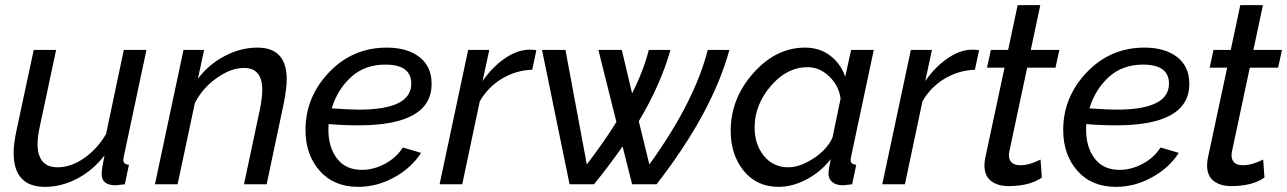

<svg xmlns="http://www.w3.org/2000/svg" viewBox="-20 -716 5001 746"><path d="M33 -122Q33 -157 44 -209L111 -522H198L135 -226Q126 -186 126 -157Q126 -66 204 -66Q255 -66 306 -101Q357 -136 392 -195L461 -522H549L461 -108Q459 -98 459 -95Q459 -77 481 -76L465 0Q435 4 430 4Q375 4 375 -40Q375 -59 386 -112Q341 -54 280 -22Q219 10 155 10Q33 10 33 -122Z M693 -522H773L749 -410Q790 -465 852.5 -498Q915 -531 980 -531Q1094 -531 1094 -408Q1094 -372 1082 -312L1016 0H928L990 -292Q999 -336 999 -367Q999 -452 928 -452Q877 -452 821.5 -412.5Q766 -373 737 -315L670 0H582Z M1372 -229Q1312 -229 1257 -234Q1256 -226 1256 -211Q1256 -144 1289.5 -100Q1323 -56 1386 -56Q1432 -56 1476.5 -80Q1521 -104 1545 -143L1616 -122Q1579 -64 1512 -27Q1445 10 1372 10Q1277 10 1222 -52.5Q1167 -115 1167 -211Q1167 -339 1258.5 -435Q1350 -531 1483 -531Q1562 -531 1609.5 -494.5Q1657 -458 1657 -390Q1657 -229 1372 -229ZM1477 -465Q1397 -465 1344 -416.5Q1291 -368 1269 -295Q1336 -290 1375 -290Q1578 -290 1578 -391Q1578 -465 1477 -465Z M1799 -522H1881L1855 -401Q1893 -456 1942 -489.5Q1991 -523 2038 -523Q2052 -523 2064 -521L2048 -445Q1985 -443 1930.5 -410.5Q1876 -378 1844 -322L1776 0H1688Z M2086 -522H2177L2260 -77Q2328 -166 2375 -242L2305 -522H2396L2436 -353Q2479 -438 2501 -522H2585Q2547 -387 2462 -245L2503 -77Q2678 -319 2730 -522H2814Q2747 -278 2531 0H2436L2399 -147Q2348 -74 2288 0H2193Z M2819 -207Q2819 -333 2907 -432Q2995 -531 3108 -531Q3165 -531 3206 -499.5Q3247 -468 3264 -418L3287 -522H3375L3287 -108Q3285 -98 3285 -95Q3285 -77 3307 -76L3291 0Q3261 4 3256 4Q3229 4 3214 -8.5Q3199 -21 3199 -41Q3199 -57 3208 -98Q3169 -48 3114 -19Q3059 10 3005 10Q2920 10 2869.5 -52.5Q2819 -115 2819 -207ZM3215 -183 3246 -333Q3239 -384 3201.5 -419.5Q3164 -455 3118 -455Q3037 -455 2974.5 -381.5Q2912 -308 2912 -221Q2912 -155 2948 -110.5Q2984 -66 3043 -66Q3088 -66 3141.5 -101Q3195 -136 3215 -183Z M3519 -522H3601L3575 -401Q3613 -456 3662 -489.5Q3711 -523 3758 -523Q3772 -523 3784 -521L3768 -445Q3705 -443 3650.5 -410.5Q3596 -378 3564 -322L3496 0H3408Z M3805 -73Q3805 -87 3808 -102L3883 -453H3815L3830 -522H3897L3934 -696H4022L3985 -522H4096L4081 -453H3971L3902 -129Q3900 -119 3900 -114Q3900 -74 3945 -74Q3979 -74 4023 -96L4028 -26Q3981 7 3899 7Q3856 7 3830.5 -13Q3805 -33 3805 -73Z M4316 -229Q4256 -229 4201 -234Q4200 -226 4200 -211Q4200 -144 4233.5 -100Q4267 -56 4330 -56Q4376 -56 4420.5 -80Q4465 -104 4489 -143L4560 -122Q4523 -64 4456 -27Q4389 10 4316 10Q4221 10 4166 -52.5Q4111 -115 4111 -211Q4111 -339 4202.5 -435Q4294 -531 4427 -531Q4506 -531 4553.5 -494.5Q4601 -458 4601 -390Q4601 -229 4316 -229ZM4421 -465Q4341 -465 4288 -416.5Q4235 -368 4213 -295Q4280 -290 4319 -290Q4522 -290 4522 -391Q4522 -465 4421 -465Z M4670 -73Q4670 -87 4673 -102L4748 -453H4680L4695 -522H4762L4799 -696H4887L4850 -522H4961L4946 -453H4836L4767 -129Q4765 -119 4765 -114Q4765 -74 4810 -74Q4844 -74 4888 -96L4893 -26Q4846 7 4764 7Q4721 7 4695.5 -13Q4670 -33 4670 -73Z"/></svg>

Font: Raleway-v4020 Medium
Style: Italic
Weight: 500
Italic angle: -12°
Designer: Matt McInerney, Pablo Impallari, Rodrigo Fuenzalida
Foundry: Matt McInerney, Pablo Impallari, Rodrigo Fuenzalida
Version: Version 4.020;PS 004.020;hotconv 1.0.88;makeotf.lib2.5.64775